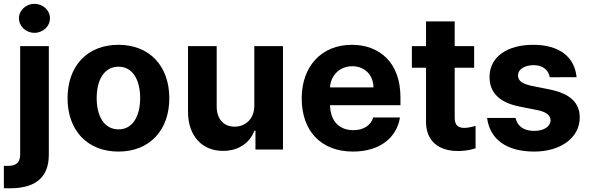

<svg xmlns="http://www.w3.org/2000/svg" viewBox="-46 -789 3114 1013"><path d="M60.4 -545.5V24.5C60.4 65.7 43 86.3 -5.7 86.3C-12.1 86.3 -18.1 86.3 -25.6 85.6V203.8C-14.6 204.2 -5.7 204.5 5 204.5C133.5 204.5 211.6 153.4 211.6 27V-545.5ZM54 -692.5C54 -650.2 90.9 -615.8 135.7 -615.8C180.8 -615.8 217.7 -650.2 217.7 -692.5C217.7 -734.4 180.8 -768.8 135.7 -768.8C90.9 -768.8 54 -734.4 54 -692.5Z M578.8 10.7C744.3 10.7 847.3 -102.6 847.3 -270.6C847.3 -439.6 744.3 -552.6 578.8 -552.6C413.4 -552.6 310.4 -439.6 310.4 -270.6C310.4 -102.6 413.4 10.7 578.8 10.7ZM464.1 -271.7C464.1 -366.8 503.2 -437.1 579.5 -437.1C654.5 -437.1 693.5 -366.8 693.5 -271.7C693.5 -176.5 654.5 -106.5 579.5 -106.5C503.2 -106.5 464.1 -176.5 464.1 -271.7Z M1295.8 -232.2C1296.2 -159.1 1246.1 -120.7 1191.8 -120.7C1134.6 -120.7 1097.7 -160.9 1097.3 -225.1V-545.5H946V-198.2C946.4 -70.7 1021 7.1 1130.7 7.1C1212.7 7.1 1271.7 -35.2 1296.2 -99.1H1301.8V0H1447.1V-545.5H1295.8Z M1816.4 10.7C1957.4 10.7 2047.6 -62.5 2064.3 -169.4H1923.3C1910.2 -126.8 1871.1 -102.3 1818.9 -102.3C1742.9 -102.3 1697.1 -150.2 1695.3 -234H2066.8V-275.6C2066.8 -460.9 1954.5 -552.6 1810.4 -552.6C1649.9 -552.6 1545.8 -438.6 1545.8 -270.2C1545.8 -97.3 1648.4 10.7 1816.4 10.7ZM1695.3 -327.8C1698.2 -390.3 1745.7 -439.6 1812.9 -439.6C1878.6 -439.6 1924 -392.8 1924.4 -327.8Z M2455.6 -545.5H2353V-676.1H2201.7V-545.5H2127.1V-431.8H2201.7V-147.7C2201 -40.8 2273.8 12.1 2383.5 7.5C2422.6 6 2447.8 -1.8 2463.1 -6.7V-125C2440.7 -117.9 2418.3 -114.3 2404.1 -114.3C2373.9 -114.3 2353 -125.7 2353 -167.6V-431.8H2455.6Z M2854.8 -381.4 2996.1 -381.7C2985.8 -490.4 2903.1 -552.6 2766.7 -552.6C2628.6 -552.6 2536.6 -487.9 2536.9 -382.8C2536.6 -301.1 2588.1 -248.2 2694.6 -226.9L2789.1 -208.1C2836.6 -198.5 2858.3 -181.1 2859 -153.8C2858.3 -121.4 2823.2 -98.4 2773.1 -98.4C2719.5 -98.4 2683.6 -121.4 2674 -166.9H2523.8C2538.7 -52.2 2628.6 10.7 2772.7 10.7C2911.2 10.7 3012.4 -61.4 3012.8 -169C3012.4 -247.9 2960.9 -295.1 2855.1 -316.8L2756.4 -336.6C2705.6 -347.7 2686.8 -365.1 2687.1 -391.3C2686.8 -424 2723.7 -445.3 2769.5 -445.3C2820.3 -445.3 2848 -417.3 2854.8 -381.4Z"/></svg>

Font: Margiela Sans
Style: Bold
Weight: 700
Designer: Stefan Endress, Andreas Faust
Version: Version 1.100;FEAKit 1.0